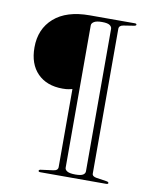

<svg xmlns="http://www.w3.org/2000/svg" viewBox="-80 -762 666 824"><g transform="rotate(10 253.0 -350.0)"><path d="M439 0H152.5Q144 0 144 -5Q144 -10 153.5 -11L206 -18Q226 -20.5 226 -35.5V-375.5Q219 -374 209.8 -372Q200.5 -370 183.5 -370Q114.5 -370 74.5 -410.5Q34.5 -451 34.5 -523.5Q34.5 -604 89 -652Q143.5 -700 244.5 -700H440.5Q448.5 -700 448.5 -695Q448.5 -690.5 439 -689L394.5 -682Q375 -679 375 -664V-33.5Q375 -21 394.5 -18L438 -11.5Q448 -10 448 -5Q448 0 439 0ZM344.5 -38V-658.5Q344.5 -668 335 -674.5Q325.5 -681 301 -681Q277 -681 266.5 -674.2Q256 -667.5 256 -658.5V-38Q256 -29 266.5 -22.8Q277 -16.5 302 -16.5Q326 -16.5 335.2 -22.5Q344.5 -28.5 344.5 -38Z"/></g></svg>

Font: Fraunces 72pt Thin
Style: Regular
Weight: 100
Version: Version 1.000;[b76b70a41]